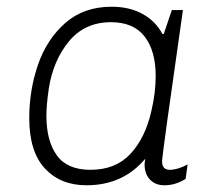

<svg xmlns="http://www.w3.org/2000/svg" viewBox="-20 -541 647 571"><path d="M463 -440H467L491 -511H524Q462 -79 462 -61Q462 -36 485 -36Q508 -36 538 -52L532 -9Q502 10 469 10Q442 10 426 -7Q410 -24 410 -52Q410 -57 412 -69Q346 10 237 10Q160 10 113.5 -40Q67 -90 67 -190Q67 -273 93 -348.5Q119 -424 174 -472.5Q229 -521 312 -521Q365 -521 404 -499.5Q443 -478 463 -440ZM125 -277Q118 -228 118 -197Q118 -122 149 -79Q180 -36 249 -36Q324 -36 368 -83.5Q412 -131 430 -210Q443 -265 443 -315Q443 -390 410 -432.5Q377 -475 310 -475Q232 -475 185 -418Q138 -361 125 -277Z"/></svg>

Font: Chivo Thin Italic
Style: Regular
Weight: 100
Italic angle: -8.05°
Designer: Hector Gatti
Foundry: Omnibus-Type
Version: Version 1.007